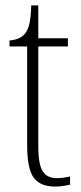

<svg xmlns="http://www.w3.org/2000/svg" viewBox="-20 -677 300 707"><path d="M183 10Q128 10 104 -23Q80 -56 80 -142V-506H15V-528Q54 -531 72 -553Q84 -568 89 -593Q94 -618 95 -657H121V-536H230V-506H121V-139Q121 -71 137.5 -46Q154 -21 188 -21Q202 -21 213 -22.5Q224 -24 238 -27V3Q225 6 210.5 8Q196 10 183 10Z"/></svg>

Font: Noto Serif Ethiopic Condensed ExtraLight
Style: Regular
Weight: 200
Width: 3
Designer: Monotype Design Team
Foundry: Monotype Imaging Inc.
Version: Version 2.102; ttfautohint (v1.8.4.7-5d5b)